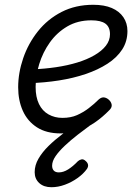

<svg xmlns="http://www.w3.org/2000/svg" viewBox="-20 -539 566 803"><path d="M234 19Q174 19 134.5 -6.5Q95 -32 75.5 -75.5Q56 -119 56 -174Q56 -234 77 -295.5Q98 -357 138.5 -408Q179 -459 237.5 -489Q296 -519 370 -519Q416 -519 447.5 -505.5Q479 -492 496 -467Q513 -442 513 -409Q513 -366 491 -332Q469 -298 429.5 -272.5Q390 -247 338.5 -229.5Q287 -212 226.5 -202.5Q166 -193 100 -191L117 -249Q167 -251 214.5 -258Q262 -265 303 -277.5Q344 -290 375 -308Q406 -326 423 -348Q440 -370 440 -396Q440 -426 421 -440Q402 -454 362 -454Q305 -454 261.5 -428.5Q218 -403 188.5 -361.5Q159 -320 144 -271Q129 -222 129 -175Q129 -133 143 -104Q157 -75 183 -60.5Q209 -46 241 -46Q276 -46 302 -57.5Q328 -69 351 -86.5Q374 -104 394 -124Q405 -133 415.5 -131.5Q426 -130 435 -122Q445 -113 447 -101.5Q449 -90 438 -79Q409 -49 377 -27Q345 -5 309 7Q273 19 234 19ZM195 244Q163 244 144 226.5Q125 209 125 181Q125 152 141 124.5Q157 97 183 71.5Q209 46 241.5 21.5Q274 -3 308 -27L364 -26V-20Q334 2 305 24.5Q276 47 251.5 70Q227 93 212.5 114Q198 135 198 154Q198 167 205 174.5Q212 182 226 182Q245 182 265 169.5Q285 157 306 135Q313 129 321.5 127.5Q330 126 339 135Q346 141 348 149Q350 157 344 167Q329 188 304.5 205.5Q280 223 251.5 233.5Q223 244 195 244Z"/></svg>

Font: Playwrite CO Light
Style: Regular
Weight: 300
Version: Version 1.002